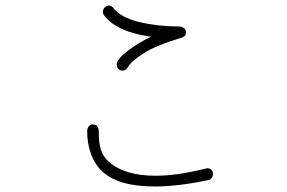

<svg xmlns="http://www.w3.org/2000/svg" viewBox="-20 -734 1040 696"><path d="M357 -679Q353 -684 353 -691Q353 -700 359.5 -707Q366 -714 375 -714Q386 -712 391 -705Q418 -670 485.5 -654Q553 -638 630 -638Q639 -638 646.5 -632.5Q654 -627 654 -617Q654 -608 650 -604Q646 -600 637 -597Q547 -570 501.5 -541.5Q456 -513 442 -488Q436 -478 424 -478Q417 -478 413 -481Q403 -487 403 -500Q403 -519 442 -549Q481 -579 528 -601Q402 -618 357 -679ZM752 -106Q752 -85 735 -81Q624 -58 542 -58Q474 -58 426 -72Q378 -86 346 -117Q323 -140 309.5 -177Q296 -214 296 -260Q296 -269 302 -276Q308 -283 316 -283Q327 -283 332.5 -276Q338 -269 338 -259Q338 -215 346 -190.5Q354 -166 374 -148Q431 -97 544 -97Q622 -97 726 -123Q728 -124 733 -124Q740 -124 746 -118.5Q752 -113 752 -106Z"/></svg>

Font: Tsukimi Rounded Light
Style: Regular
Weight: 300
Designer: Takashi Funayama
Foundry: Takashi Funayama
Version: Version 1.032; ttfautohint (v1.8.3)